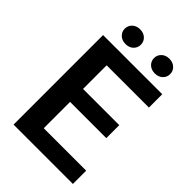

<svg xmlns="http://www.w3.org/2000/svg" viewBox="-257 -980 1078 1078"><g transform="rotate(45 282.0 -440.5)"><path d="M539.1 -105.5V0H67.9V-710.9H537.6V-605H202.1V-417.5H489.7V-314.5H202.1V-105.5ZM128.4 -822.3Q128.4 -847.2 146.2 -864Q164.1 -880.9 192.4 -880.9Q221.2 -880.9 238.8 -864Q256.3 -847.2 256.3 -822.3Q256.3 -797.9 238.8 -781Q221.2 -764.2 192.4 -764.2Q164.1 -764.2 146.2 -781Q128.4 -797.9 128.4 -822.3ZM361.3 -821.8Q361.3 -846.7 379.2 -863.5Q397 -880.4 425.3 -880.4Q453.6 -880.4 471.4 -863.5Q489.3 -846.7 489.3 -821.8Q489.3 -797.4 471.4 -780.5Q453.6 -763.7 425.3 -763.7Q397 -763.7 379.2 -780.5Q361.3 -797.4 361.3 -821.8Z"/></g></svg>

Font: Vazirmatn UI SemiBold
Style: Regular
Weight: 600
Designer: Saber Rastikerdar
Foundry: Saber Rastikerdar
Version: Version 33.003